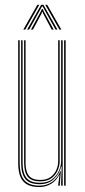

<svg xmlns="http://www.w3.org/2000/svg" viewBox="-20 -766 350 792"><path d="M142.5 5.5Q122.2 5.5 107.2 1.1Q92.2 -3.2 82.2 -11.8Q72.2 -20.2 66.2 -32.4Q60.2 -44.5 57.6 -60.1Q55 -75.8 55 -94.2V-600H61.2V-94.8Q61.2 -72.8 65.1 -55.1Q69 -37.5 78.2 -25.4Q87.5 -13.2 103.5 -6.8Q119.5 -0.2 143.2 -0.2Q173 -0.2 195.6 -16.2Q218.2 -32.2 228.8 -60.2H231L226.8 -7.2V0H220.2V-5L225.5 -44.8H224.2Q213.5 -22 191.5 -8.2Q169.5 5.5 142.5 5.5ZM244.5 0V-600H250.8V0ZM145.5 -18Q126.5 -18 113.8 -23.1Q101 -28.2 93.5 -38.1Q86 -48 82.8 -62.5Q79.5 -77 79.5 -95.8V-600H85.5V-96Q85.5 -72 91.1 -56Q96.8 -40 109.9 -31.9Q123 -23.8 146 -23.8Q172.2 -23.8 188.6 -35.6Q205 -47.5 212.5 -65.4Q220 -83.2 220 -100.8V-600H226.2V-101Q226.2 -82.8 218.1 -63.4Q210 -44 192.4 -31Q174.8 -18 145.5 -18ZM144 -6.2Q102 -6.2 84.6 -27.6Q67.2 -49 67.2 -95V-600H73.2V-95.2Q73.2 -52.5 89.4 -32.2Q105.5 -12 145 -12Q175.8 -12 195 -26.5Q214.2 -41 223.2 -61.9Q232.2 -82.8 232.2 -101.2V-600H238.5V0H232.2V-15L234.5 -78.8H232.2Q226.2 -50.5 203 -28.2Q179.8 -6 144 -6.2ZM76.2 -644 134.2 -746.2H142.2L84.2 -644ZM92 -644 149.8 -746.2H159.2L217 -644H209L161.5 -729L156 -739.5H153.2L147.5 -729L100.2 -644ZM107.8 -644 147 -716.2 152.8 -728.8H156.2L162 -716.2L201.5 -644H193.2L157.5 -711L155.8 -717H153.5L151.8 -711L116 -644ZM225 -644 166.8 -746.2H174.8L233 -644Z"/></svg>

Font: Big Shoulders Inline Display ExtraLight
Style: Regular
Weight: 250
Version: Version 2.002